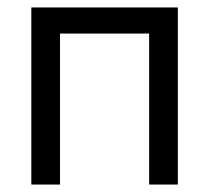

<svg xmlns="http://www.w3.org/2000/svg" viewBox="-20 -495 560 515"><path d="M380 -405V0H457V-475H64V0H141V-405Z"/></svg>

Font: Mint Spirit
Style: Regular
Weight: 400
Designer: HARENDAL Hirwen
Foundry: Arkandis Digital Foundry.
Version: Version 1.004;FFEdit